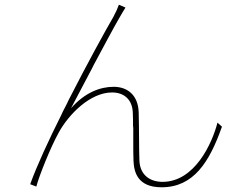

<svg xmlns="http://www.w3.org/2000/svg" viewBox="-20 -773 1040 814"><path d="M921 -236 902 -253C879 -164 805 -2 669 -2C615 -2 573 -32 571 -93C569 -150 570 -222 568 -296C566 -370 520 -405 462 -405C405 -405 340 -381 281 -314C304 -358 336 -419 369 -481L377 -497C420 -577 462 -656 483 -692C495 -713 505 -730 512 -741L484 -753C478 -736 472 -723 461 -702C430 -649 349 -502 270 -347L265 -336C259 -324 252 -311 246 -299L241 -288C186 -178 136 -70 108 8L134 18C146 -28 195 -150 229 -211C271 -288 362 -381 455 -381C509 -381 541 -348 543 -296C544 -277 544 -259 544 -240L545 -230C545 -224 545 -219 545 -214V-204V-179V-169C545 -142 545 -116 546 -91C548 -45 562 21 665 21C801 21 868 -86 921 -236Z"/></svg>

Font: Glow Sans SC Normal Thin
Style: Regular
Weight: 100
Designer: Ryoko NISHIZUKA (kana, bopomofo & ideographs); Paul D. Hunt (Latin, Greek & Cyrillic); Sandoll Communications, Soo-young
Version: Version 0.93